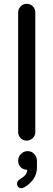

<svg xmlns="http://www.w3.org/2000/svg" viewBox="-20 -739 283 1017"><path d="M76.2 -39.1V-672.9Q76.2 -691.4 89.4 -705.1Q102.5 -718.8 121.1 -718.8Q140.6 -718.8 153.8 -705.6Q167 -692.4 167 -672.9V-39.1Q167 -20.5 153.3 -7.3Q139.6 5.9 121.1 5.9Q102.5 5.9 89.4 -7.3Q76.2 -20.5 76.2 -39.1ZM82 212.9Q104.5 199.2 114.3 187.5Q124 175.8 124 160.2Q103.5 160.2 89.8 147Q76.2 133.8 76.2 112.3Q76.2 91.8 90.8 76.7Q105.5 61.5 126 61.5Q147.5 61.5 161.6 76.7Q175.8 91.8 175.8 114.3V146.5Q175.8 212.9 109.4 252.9Q99.6 257.8 92.8 257.8Q83 257.8 76.7 251Q70.3 244.1 70.3 234.4Q70.3 221.7 82 212.9Z"/></svg>

Font: jf-openhuninn-2.0
Style: Regular
Weight: 400
Designer: [Kosugi Maru]
Designed by MOTOYA      

[Varela Round]
Joe Prince (Latin component); Avraham Cornfeld (Hebrew component)
Foundry: justfont CO.,LTD.
Version: 2.0